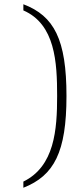

<svg xmlns="http://www.w3.org/2000/svg" viewBox="-20 -767 394 904"><path d="M90 117C235 60 293 -51 293 -315C293 -581 235 -692 90 -747V-718C240 -653 249 -474 249 -315C249 -156 237 16 90 88Z"/></svg>

Font: Noto Serif Devanagari ExtraLight
Style: Regular
Weight: 200
Designer: Universal Thirst, Indian Type Foundry and the Monotype Design Team
Foundry: Monotype Imaging Inc.
Version: Version 2.004